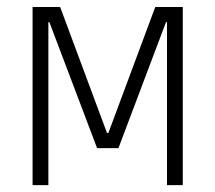

<svg xmlns="http://www.w3.org/2000/svg" viewBox="-20 -538 626 558"><path d="M74.7 0H120.6V-473.6H123.5L262.2 -107.4H324.2L462.4 -473.6H465.3V0H511.2V-517.6H431.2L294.9 -151.4H291L154.8 -517.6H74.7Z"/></svg>

Font: Cascadia Code PL ExtraLight
Style: Regular
Weight: 200
Monospace: yes
Designer: Aaron Bell
Foundry: Saja Typeworks
Version: Version 2404.023